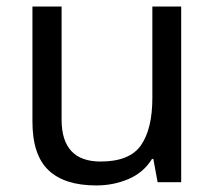

<svg xmlns="http://www.w3.org/2000/svg" viewBox="-20 -556 658 586"><path d="M533 -536V0H461L448 -71H444Q418 -29 372 -9.5Q326 10 274 10Q177 10 128 -36.5Q79 -83 79 -185V-536H168V-191Q168 -63 287 -63Q376 -63 410.5 -113Q445 -163 445 -257V-536Z"/></svg>

Font: Noto Sans Mayan Numerals
Style: Regular
Weight: 400
Designer: Monotype Design Team
Foundry: Monotype Imaging Inc.
Version: Version 2.001; ttfautohint (v1.8.4.7-5d5b)